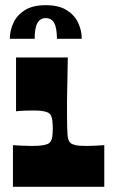

<svg xmlns="http://www.w3.org/2000/svg" viewBox="-20 -722 444 742"><path d="M30 0V-161Q47 -160 64.5 -159Q82 -158 104 -158Q132 -158 148 -161Q164 -164 170 -169Q175 -173 178 -179.5Q181 -186 182 -193.5Q183 -201 183.5 -209Q184 -217 184 -225Q184 -233 183.5 -241.5Q183 -250 182 -258Q181 -266 178 -273Q175 -280 170 -284Q164 -289 149.5 -292Q135 -295 113 -295Q93 -295 77 -294.5Q61 -294 42 -292V-500H242Q241 -446 240.5 -415Q240 -384 239.5 -365Q239 -346 239 -328Q239 -310 239 -283Q239 -253 239.5 -233Q240 -213 241 -200.5Q242 -188 245 -180.5Q248 -173 253 -169Q259 -164 272.5 -161Q286 -158 314 -158Q332 -158 349.5 -159Q367 -160 383 -161V0ZM18 -572Q18 -604 32 -634Q46 -664 76.5 -683Q107 -702 157 -702Q207 -702 237.5 -683Q268 -664 282 -634Q296 -604 296 -572H200Q200 -614 189.5 -633Q179 -652 157 -652Q135 -652 124.5 -633Q114 -614 114 -572Z"/></svg>

Font: Ojuju ExtraBold
Style: Regular
Weight: 800
Designer: Chisaokwu Joboson, Mirko Velimirovic
Foundry: Udi Foundry
Version: Version 1.000